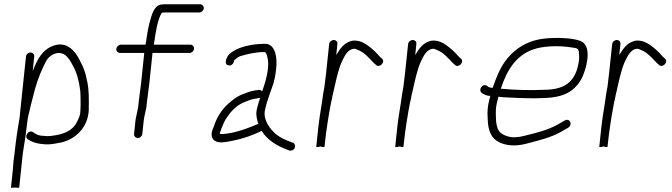

<svg xmlns="http://www.w3.org/2000/svg" viewBox="-20 -703 3173 907"><path d="M102.7 -436 71.9 -142C62.6 -90.7 55.1 -39.3 49.1 18L48.5 24C46.5 36.7 44.9 48.3 43.8 59C43.2 71 42.3 82.7 41.1 94C38 124 34.9 154 31.7 184L50.8 183C53.5 183 70.6 184.9 70.7 184L87.8 21C91.5 -3.3 95.8 -31.5 100 -57C102.9 -84.6 107.4 -108.7 110.7 -140C112.6 -152 115.1 -163.3 118.2 -174C126.7 -213.2 136.3 -245.7 145.8 -284C161.3 -338.4 177.1 -373.3 198.6 -416C210.3 -435.4 229.9 -449.5 254.5 -453C265.1 -453 279.3 -449.9 286.5 -444C308.1 -428.6 322.7 -396.2 335 -372C346.8 -344.9 355.7 -304.4 359.4 -271C359.9 -257 359.9 -257 360.6 -239.5C361.4 -219.1 360.3 -199.3 359.9 -180C360 -161.6 351.8 -142.7 344.5 -129C324.6 -85.8 281.3 -68.5 228.5 -62C210 -58.1 192.4 -60.6 174.5 -62C156.6 -63.8 146.1 -71.8 135.3 -79C114.2 -91.8 91.8 -57.1 111.7 -45C133.8 -30.2 157.5 -23.5 195.2 -21C217.4 -19.6 245.3 -25.4 265 -29C334.9 -43.4 396.5 -100.6 399.3 -184C399.9 -231.2 400.7 -274.2 392.9 -314L384 -353C375.1 -384.2 367.5 -396.9 354.3 -423C335.8 -459.6 296.2 -509.7 233.6 -487.5C179.2 -468.2 156.2 -422.7 134.5 -367L141.7 -436C142.8 -446.6 134.3 -455 123.7 -455C113.1 -455 103.8 -446.6 102.7 -436Z M547.5 -453H661.5L646.3 -308C643.3 -279.8 638.5 -252.4 635.7 -226C634 -210 634 -210 632.8 -198C630.6 -187 630.6 -187 628.4 -176C625.5 -160.3 621.3 -146 619.7 -131L613.3 -70C612.3 -59.7 620.7 -51 630.8 -51C641 -51 651.3 -59.7 652.3 -70L658.6 -130C661.1 -153.8 667.4 -173.8 671.6 -197C672.9 -209 672.9 -209 674.7 -226C677.5 -252.5 682.3 -279.6 685.3 -308C690.3 -356.3 695.4 -404.7 700.5 -453H875.5C886.1 -453 895.4 -461.4 896.5 -472C897.6 -482.6 890.2 -492 879.6 -492H706.6C707.9 -498 708.8 -503.7 709.4 -509C716.5 -557.1 724.3 -609.7 744.4 -643C749.8 -643.7 754.8 -644 759.5 -644H920.5C931.1 -644 941.4 -652.4 942.5 -663C943.6 -673.6 935.2 -683 924.6 -683H763.6C756.9 -683 749.9 -682.7 742.5 -682C707.1 -676.8 696.3 -632.2 686.5 -596C679.5 -569.6 674.9 -540.1 670.6 -511C669.9 -505 668.9 -498.7 667.6 -492H551.6C541 -492 530.6 -482.6 529.5 -472C528.4 -461.4 536.9 -453 547.5 -453Z M1218.4 -271C1213.7 -277 1207.9 -279.3 1201.1 -278L1184.9 -276C1160.3 -271.7 1141.4 -264 1118.7 -255C1095.2 -244.4 1073.8 -227 1056.1 -211C1027.9 -185.4 1002.9 -147.4 990 -105C984.3 -92 977.4 -77.8 980.4 -61C983.5 -38 1005.3 -27.7 1035.2 -31C1045.3 -31.7 1061.3 -34.3 1083.1 -39C1128.3 -48.1 1167.7 -62.3 1204.3 -79L1215.9 -85C1242.7 -41.9 1284.7 -15.6 1336.6 4L1346.2 8C1351.4 9.3 1356.6 8.8 1361.8 6.5C1378.4 -0.9 1377.4 -24.8 1363 -29L1352.5 -33C1326.8 -41.9 1301.9 -54.1 1282.3 -70C1258.7 -91.6 1225.6 -129.6 1230.4 -176C1235.7 -203.8 1243.1 -227.8 1252.7 -255C1258.4 -271 1258.4 -271 1264.1 -287C1275.5 -316.8 1281.2 -344.9 1284.9 -381C1290.2 -431.5 1280.9 -496 1232 -496C1167.7 -496 1100.1 -480.7 1064 -448C1050.8 -436.1 1034.2 -397.6 1060.8 -394C1076.1 -391.9 1083.8 -404.8 1086.8 -418L1088 -420C1096.7 -426.7 1103.3 -433.9 1115.9 -438C1149.2 -447.7 1186.5 -457 1226.9 -457C1235.8 -457 1236.8 -452.3 1240.4 -443C1246.1 -425.4 1248.6 -406.2 1246 -382C1241.3 -336.9 1230.7 -307.7 1218.4 -271ZM1208.3 -241C1207.3 -238.3 1206.7 -235.7 1206.4 -233C1200.2 -211.8 1195.3 -199.3 1191.7 -178C1188.5 -159.4 1194.9 -133.7 1200.4 -118C1155.7 -99 1093.3 -74.4 1035.3 -70C1029.3 -69.3 1023.6 -69.7 1018.4 -71C1018.9 -75 1018.9 -75 1019.1 -77C1021.6 -82.3 1024 -88.7 1026.1 -96C1032.1 -109.9 1038.3 -127 1046.8 -141C1067.5 -172.9 1094.2 -203.9 1131 -219C1150.5 -227.2 1164.9 -233.7 1186.8 -237L1203.2 -240C1205.2 -240 1206.9 -240.3 1208.3 -241Z M1534.9 -495 1520.8 -361C1518.6 -339.7 1515.9 -317.3 1512.8 -294C1508.7 -270.9 1503.7 -245.4 1501.3 -222C1494.5 -179.3 1487.3 -136.2 1483.1 -96L1474 -10C1473.6 -5.7 1491.7 -10.5 1494.2 -11C1495.9 -10.5 1512.6 -5.9 1513 -10L1514.9 -28C1521.8 -93.6 1532.3 -156.6 1544.1 -220L1547.3 -232C1549.3 -244.7 1552 -257.3 1555.3 -270C1565.3 -313.5 1576.7 -370.5 1594 -410C1602.2 -427.1 1610.7 -445.4 1621.9 -457C1625.7 -461.9 1640.4 -472 1647.5 -472C1656.8 -474.3 1663.2 -470.6 1670.9 -467C1703 -454.9 1724.5 -426.9 1746.5 -405L1755.6 -397C1771.7 -379 1802.5 -409.7 1784.7 -426L1775.5 -434C1764.2 -446.6 1750.1 -462 1736.6 -473C1714.6 -490.9 1686.3 -515 1645.6 -511C1606 -502.4 1587.8 -475 1568.4 -443L1573.9 -495C1575 -505.6 1567.5 -514 1556.9 -514C1546.3 -514 1536 -505.6 1534.9 -495Z M1907.9 -495 1893.8 -361C1891.6 -339.7 1888.9 -317.3 1885.8 -294C1881.7 -270.9 1876.7 -245.4 1874.3 -222C1867.5 -179.3 1860.3 -136.2 1856.1 -96L1847 -10C1846.6 -5.7 1864.7 -10.5 1867.2 -11C1868.9 -10.5 1885.6 -5.9 1886 -10L1887.9 -28C1894.8 -93.6 1905.3 -156.6 1917.1 -220L1920.3 -232C1922.3 -244.7 1925 -257.3 1928.3 -270C1938.3 -313.5 1949.7 -370.5 1967 -410C1975.2 -427.1 1983.7 -445.4 1994.9 -457C1998.7 -461.9 2013.4 -472 2020.5 -472C2029.8 -474.3 2036.2 -470.6 2043.9 -467C2076 -454.9 2097.5 -426.9 2119.5 -405L2128.6 -397C2144.7 -379 2175.5 -409.7 2157.7 -426L2148.5 -434C2137.2 -446.6 2123.1 -462 2109.6 -473C2087.6 -490.9 2059.3 -515 2018.6 -511C1979 -502.4 1960.8 -475 1941.4 -443L1946.9 -495C1948 -505.6 1940.5 -514 1929.9 -514C1919.3 -514 1909 -505.6 1907.9 -495Z M2345.8 -284C2374.4 -371.4 2416.7 -438.7 2494.6 -468C2543.6 -486.5 2619.7 -488.8 2679.2 -479C2706 -475.8 2712.8 -474.7 2714.7 -455C2717 -430.7 2716.7 -419.7 2709.9 -390C2692.2 -314.7 2644.5 -281 2558.2 -279C2485.4 -275.7 2412.9 -277.5 2345.8 -284ZM2334.8 -246C2349.2 -244 2368.1 -242.7 2391.4 -242C2447 -239.2 2496.2 -237.4 2555.2 -240C2642.4 -243.6 2692.5 -270.1 2726.6 -330C2749.8 -375.4 2772.5 -463.8 2739.2 -498C2722.6 -518.2 2661.2 -522.8 2619.9 -524C2568 -524 2523.5 -520.3 2483.4 -504.5C2434.9 -485.5 2396.9 -455.7 2365.2 -412C2340.3 -377.3 2323.1 -333 2307.2 -288C2303.9 -288.7 2301 -289 2298.3 -289C2289.2 -290.3 2286.3 -293 2281.1 -297C2261.7 -312 2237.6 -280.7 2254.8 -265C2265.2 -258 2274.8 -251.8 2291.2 -250H2296.2C2281.1 -195.9 2281.5 -173.8 2284.9 -123C2286.9 -97.7 2293.4 -76.7 2304.3 -60C2328.4 -23.7 2390.3 -5.1 2461.4 -23C2525.3 -39.5 2581.6 -52.6 2631.5 -81L2664.5 -100C2686.9 -114.9 2671.8 -146.8 2648 -134L2615.1 -115C2567.8 -88.4 2516.2 -75.8 2455.4 -61C2425.2 -53 2399.5 -52.3 2378.2 -59C2339.3 -70.6 2327.8 -89.2 2323.6 -130C2321.4 -176.7 2319.8 -193 2333.4 -242C2333.4 -242.7 2333.9 -244 2334.8 -246Z M2871.9 -495 2857.8 -361C2855.6 -339.7 2852.9 -317.3 2849.8 -294C2845.7 -270.9 2840.7 -245.4 2838.3 -222C2831.5 -179.3 2824.3 -136.2 2820.1 -96L2811 -10C2810.6 -5.7 2828.7 -10.5 2831.2 -11C2832.9 -10.5 2849.6 -5.9 2850 -10L2851.9 -28C2858.8 -93.6 2869.3 -156.6 2881.1 -220L2884.3 -232C2886.3 -244.7 2889 -257.3 2892.3 -270C2902.3 -313.5 2913.7 -370.5 2931 -410C2939.2 -427.1 2947.7 -445.4 2958.9 -457C2962.7 -461.9 2977.4 -472 2984.5 -472C2993.8 -474.3 3000.2 -470.6 3007.9 -467C3040 -454.9 3061.5 -426.9 3083.5 -405L3092.6 -397C3108.7 -379 3139.5 -409.7 3121.7 -426L3112.5 -434C3101.2 -446.6 3087.1 -462 3073.6 -473C3051.6 -490.9 3023.3 -515 2982.6 -511C2943 -502.4 2924.8 -475 2905.4 -443L2910.9 -495C2912 -505.6 2904.5 -514 2893.9 -514C2883.3 -514 2873 -505.6 2871.9 -495Z"/></svg>

Font: Just Breathe
Style: Obl2
Weight: 400
Foundry: Cannot Into Space Fonts
Version: Version 0.72